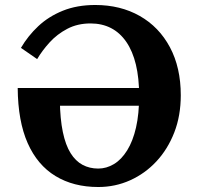

<svg xmlns="http://www.w3.org/2000/svg" viewBox="-20 -740 796 770"><path d="M362 -720Q463 -720 540.5 -676Q618 -632 661.5 -550.5Q705 -469 705 -358Q705 -276 679 -209Q653 -142 607.5 -93Q562 -44 502 -17Q442 10 374 10Q275 10 202.5 -34Q130 -78 91 -166Q52 -254 51 -387H628L630 -316H191L220 -338Q221 -263 232 -210.5Q243 -158 263 -126Q283 -94 311 -79Q339 -64 374 -64Q407 -64 437 -82Q467 -100 490 -137Q513 -174 525.5 -228.5Q538 -283 538 -356Q538 -427 525 -481Q512 -535 486.5 -572Q461 -609 425 -627.5Q389 -646 343 -646Q291 -646 250 -624.5Q209 -603 179 -570Q149 -537 129 -503L64 -548Q92 -596 133.5 -635Q175 -674 232 -697Q289 -720 362 -720Z"/></svg>

Font: Roboto Serif 28pt SemiBold
Style: Regular
Weight: 600
Designer: Greg Gazdowicz
Foundry: Commercial Type
Version: Version 1.008